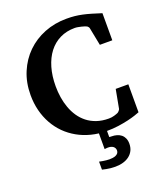

<svg xmlns="http://www.w3.org/2000/svg" viewBox="-163 -794 963 1131"><g transform="rotate(-20 318.0 -228.0)"><path d="M486.3 130.9Q486.3 155.3 477.1 173.8Q467.8 192.4 451.4 205.1Q435.1 217.8 412.4 224.4Q389.6 231 363.3 231Q347.7 231 333 229.5Q318.4 228 307.1 225.6Q293.9 223.6 282.2 220.2V169.9Q293.5 172.4 304.7 174.3Q314.5 175.8 325.2 177Q335.9 178.2 345.2 178.2Q355 178.2 365.5 176.8Q376 175.3 384.5 171.6Q393.1 168 398.7 161.1Q404.3 154.3 404.3 144Q404.3 135.3 400.6 128.7Q397 122.1 390.9 117.9Q384.8 113.8 377 111.8Q369.1 109.9 360.4 109.9Q357.4 109.9 353.8 110.1Q350.1 110.4 346.7 110.8Q342.8 111.3 338.4 111.8V13.2Q314 10.3 291 4.4Q245.1 -7.3 206.1 -29.3Q167 -51.3 135.7 -82.5Q104.5 -113.8 82.5 -153.1Q60.5 -192.4 48.8 -238.5Q37.1 -284.7 37.1 -335.9Q37.1 -414.1 64.2 -478.5Q91.3 -543 138.7 -589.4Q186 -635.7 250.5 -661.4Q314.9 -687 389.2 -687Q417.5 -687 440.9 -684.6Q464.4 -682.1 488 -677Q511.7 -671.9 538.3 -664.1Q564.9 -656.2 600.1 -645V-475.1H522L500 -586.9Q500 -589.4 496.1 -595Q492.2 -600.6 486.8 -603Q482.9 -605 474.9 -607.7Q466.8 -610.4 456.8 -612.8Q446.8 -615.2 436 -617.2Q425.3 -619.1 416 -619.1Q364.7 -619.1 323.5 -598.9Q282.2 -578.6 253.4 -541.3Q224.6 -503.9 209.2 -451.4Q193.8 -398.9 193.8 -334Q193.8 -298.8 199.2 -264.2Q204.6 -229.5 216.1 -197.8Q227.5 -166 245.8 -138.9Q264.2 -111.8 289.6 -91.8Q314.9 -71.8 348.4 -60.3Q381.8 -48.8 423.8 -48.8Q442.4 -48.8 458 -53.5Q473.6 -58.1 481.9 -62Q485.8 -63.5 491.7 -70.1Q497.6 -76.7 499 -81.1L521 -199.2H600.1V-23.9Q590.8 -20 571 -13.4Q551.3 -6.8 523.4 -0.2Q495.6 6.3 461.2 11.2Q426.8 16.1 388.2 16.1V54.2Q389.6 54.7 391.6 54.7Q394 55.2 402.3 55.2Q419.4 55.2 434.8 59.6Q450.2 64 461.7 73.2Q473.1 82.5 479.7 96.9Q486.3 111.3 486.3 130.9Z"/></g></svg>

Font: Charis SIL Viet
Style: Bold
Weight: 700
Foundry: SIL International
Version: Version 5.000